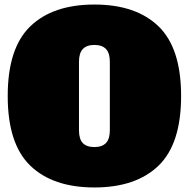

<svg xmlns="http://www.w3.org/2000/svg" viewBox="-20 -812 832 846"><path d="M14 -389Q14 -600 113.5 -696Q213 -792 396 -792Q579 -792 678.5 -696Q778 -600 778 -389Q778 -178 678.5 -82Q579 14 396 14Q213 14 113.5 -82Q14 -178 14 -389ZM464 -238V-540Q464 -578 447 -596Q430 -614 396 -614Q362 -614 345 -596Q328 -578 328 -540V-238Q328 -199 345 -181.5Q362 -164 396 -164Q430 -164 447 -182Q464 -200 464 -238Z"/></svg>

Font: Alfa Slab One
Style: Regular
Weight: 400
Designer: JM Sole
Foundry: JM Sole
Version: Version 2.000